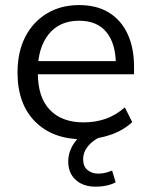

<svg xmlns="http://www.w3.org/2000/svg" viewBox="-20 -531 584 744"><path d="M302.5 8.9Q184.5 8.9 116.2 -59.7Q47.9 -128.4 47.9 -249.9Q47.9 -329.4 77.8 -387.9Q107.8 -446.3 161.7 -478.8Q215.6 -511.3 286.4 -511.3Q355.2 -511.3 402.3 -482.1Q449.5 -453 474.4 -399.4Q499.4 -345.8 499.4 -272.9V-243.1H109.7V-294.2H445.9L428.9 -280.8Q428.9 -361.4 392.8 -406Q356.7 -450.7 286.3 -450.7Q210.6 -450.7 168.6 -398.3Q126.6 -345.8 126.6 -257.2V-248.5Q126.6 -153.7 173.2 -105.3Q219.8 -56.8 303.9 -56.8Q349 -56.8 388.3 -70.2Q427.7 -83.6 463.8 -114.9L492.3 -57.9Q459 -26.2 408.5 -8.7Q357.9 8.9 302.5 8.9ZM349.7 192.3Q302.1 192.3 273.3 165.9Q244.4 139.5 244.4 94.7Q244.4 54.8 270 19.6Q295.6 -15.6 340 -36.2L369 0Q353.1 6.5 337.8 18.8Q322.4 31.1 312.3 48.2Q302.2 65.3 302.2 86Q302.2 114.2 319.2 128Q336.3 141.8 360.3 141.8Q374.3 141.8 387.3 138.8Q400.3 135.8 414.3 129.7L428.2 175.3Q414 183.3 394 187.8Q374.1 192.3 349.7 192.3Z"/></svg>

Font: Mulish ExtraLight
Style: Regular
Weight: 200
Designer: Vernon Adams
Foundry: Vernon Adams
Version: Version 3.603